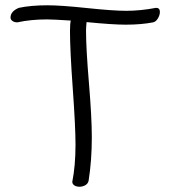

<svg xmlns="http://www.w3.org/2000/svg" viewBox="-20 -711 648 730"><path d="M316.9 -23.9Q314.9 -13.2 304.7 -7.1Q294.4 -1 282.2 -1Q270.5 -1 262.7 -6.1Q254.9 -11.2 254.9 -20Q267.1 -81.1 267.1 -161.1Q267.1 -228.5 256.6 -375Q246.1 -521.5 246.1 -592.8Q246.1 -619.6 249 -632.8Q182.1 -637.2 158.2 -637.2Q97.7 -637.2 45.9 -626Q34.7 -626 27.3 -631.3Q20 -636.7 20 -644Q20 -668 51.8 -681.2Q97.2 -690.9 161.1 -690.9Q210.9 -690.9 310.5 -680.4Q410.2 -669.9 460 -669.9Q514.2 -669.9 573.2 -681.2Q587.9 -681.2 587.9 -666Q587.9 -653.3 580.1 -640.6Q572.3 -627.9 562 -626Q516.6 -617.2 458 -617.2Q408.7 -617.2 309.1 -627Q307.1 -604.5 307.1 -594.2Q307.1 -527.3 318.1 -395.8Q329.1 -264.2 329.1 -189Q329.1 -100.6 316.9 -23.9Z"/></svg>

Font: Zhizn
Style: Regular
Weight: 400
Designer: Peter Zharnov
Foundry: Peter Zharnov
Version: Version 1.000